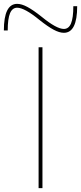

<svg xmlns="http://www.w3.org/2000/svg" viewBox="-79 -975 420 995"><path d="M121 -730H141V0H121ZM125 -872Q48 -935 10 -935Q-15 -935 -27 -906.5Q-39 -878 -39 -817H-59Q-59 -955 10 -955Q33 -955 63 -939Q93 -923 137 -888Q214 -825 252 -825Q277 -825 289 -853.5Q301 -882 301 -943H321Q321 -805 252 -805Q229 -805 199 -821Q169 -837 125 -872Z"/></svg>

Font: Enso Thin
Style: Regular
Weight: 100
Designer: Coji Morishita
Foundry: UNDERFOREST DESIGN
Version: Version 1.000